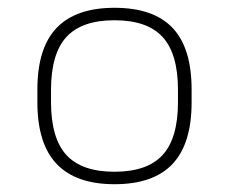

<svg xmlns="http://www.w3.org/2000/svg" viewBox="-20 -758 590 493"><path d="M274 -285Q175 -285 125.5 -337Q76 -389 76 -495V-528Q76 -635 125.5 -686.5Q175 -738 274 -738Q374 -738 423 -686.5Q472 -635 472 -528V-495Q472 -389 423 -337Q374 -285 274 -285ZM274 -317Q358 -317 397.5 -360Q437 -403 437 -496V-527Q437 -620 397.5 -663Q358 -706 274 -706Q190 -706 150.5 -663Q111 -620 111 -527V-496Q111 -403 150.5 -360Q190 -317 274 -317Z"/></svg>

Font: M PLUS Code Latin SemiExpanded ExtraLight
Style: Regular
Weight: 250
Width: 6
Designer: Coji Morishita
Foundry: UNDERFOREST DESIGN
Version: Version 1.002; ttfautohint (v1.8.3)